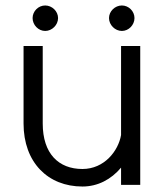

<svg xmlns="http://www.w3.org/2000/svg" viewBox="-20 -675 608 701"><path d="M145 -562C170 -562 192 -584 192 -609C192 -634 170 -655 145 -655C120 -655 99 -634 99 -609C99 -584 120 -562 145 -562ZM425 -562C450 -562 471 -584 471 -609C471 -634 450 -655 425 -655C400 -655 378 -634 378 -609C378 -584 400 -562 425 -562ZM422 -63V0H492V-507H422V-182C412 -124 361 -58 281 -58C194 -58 136 -114 136 -224V-507H66V-224C66 -82 155 6 281 6C337 6 386 -20 422 -63Z"/></svg>

Font: LilGrotesk
Style: Regular
Weight: 400
Designer: Bastien Sozeau
Foundry: NBR — Bastien Sozeau
Version: Version 2.001